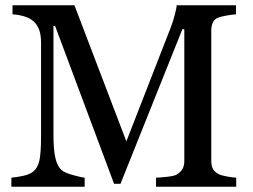

<svg xmlns="http://www.w3.org/2000/svg" viewBox="-20 -713 967 733"><path d="M881.8 0H575.7V-34.7Q592.3 -35.2 618.4 -38.1Q644.5 -41 654.3 -46.4Q669.4 -55.7 676.5 -67.6Q683.6 -79.6 683.6 -97.7V-601.6H676.3L439.9 -11.2H415.5L190.4 -613.8H184.1V-200.2Q184.1 -140.1 191.7 -108.9Q199.2 -77.6 214.8 -64Q225.6 -53.7 259.3 -44.4Q293 -35.2 303.2 -34.7V0H23.4V-34.7Q45.4 -36.6 69.6 -42Q93.8 -47.4 106.9 -58.1Q124 -71.8 130.4 -100.1Q136.7 -128.4 136.7 -194.8V-549.3Q136.7 -580.1 129.4 -599.6Q122.1 -619.1 108.4 -631.3Q93.3 -644.5 71.3 -650.9Q49.3 -657.2 27.8 -658.2V-692.9H264.2L462.4 -173.3L631.8 -607.9Q641.1 -631.8 647.7 -658Q654.3 -684.1 654.8 -692.9H880.9V-658.2Q867.2 -657.7 845.9 -653.8Q824.7 -649.9 814.9 -646.5Q798.3 -640.6 792.5 -627Q786.6 -613.3 786.6 -597.2V-97.7Q786.6 -80.6 792.5 -68.8Q798.3 -57.1 814.9 -48.3Q823.7 -43.5 846.2 -39.3Q868.7 -35.2 881.8 -34.7Z"/></svg>

Font: UniBurma_GGSerif
Style: Book
Weight: 400
Designer: Victor San Kho Lin (for Burmese only and related typography optimization with it)
Foundry: http://www.unimm.org
Version: 2.0